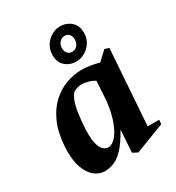

<svg xmlns="http://www.w3.org/2000/svg" viewBox="-171 -798 834 912"><g transform="rotate(-30 246.5 -342.5)"><path d="M138 8.1Q109 8.1 82.9 -12.6Q56.8 -33.4 41.9 -76.7Q27 -120 31.1 -188Q35.8 -263.2 59.4 -316.1Q83 -369 118.9 -401.7Q154.9 -434.5 197.3 -449.7Q239.7 -465 282 -465Q300.1 -465 326.6 -461.2Q353.1 -457.4 376.5 -450.5L425.1 -495.9L449.1 -489L420 -75.1H483.1L481.1 -52L319.9 10.1L292.9 -3.9L300.6 -126.3Q268.2 -67.9 240 -39.1Q211.7 -10.3 186.6 -1.1Q161.4 8.1 138 8.1ZM209.1 -82Q222.5 -82 237.6 -93Q252.7 -104 267.2 -127.9Q281.7 -151.7 293.6 -189.6Q305.5 -227.4 311.4 -281.6L317.7 -384.1Q303.1 -394 283.7 -399.5Q264.4 -405 245.9 -405Q232.1 -405 218.1 -399.8Q204 -394.5 197.9 -388Q183.4 -371.8 173.7 -335.6Q164.1 -299.5 159.1 -231.9Q154.5 -172.4 161.2 -139.6Q167.9 -106.9 181.1 -94.4Q194.2 -82 209.1 -82ZM281 -511.1Q245.2 -511.1 220.1 -534.4Q194.9 -557.8 198.1 -602.1Q200.1 -628.3 214.1 -649.1Q228.1 -669.9 250.1 -682.4Q272 -695 296.1 -695Q331.9 -695 357.6 -671.5Q383.2 -648 380.2 -602.1Q378.6 -577.6 364.1 -556.6Q349.6 -535.6 327.9 -523.4Q306.1 -511.1 281 -511.1ZM287.2 -561Q304 -561 315 -573.4Q326 -585.7 327 -603Q327.7 -620.8 318.8 -632.8Q309.9 -644.9 293.1 -644.9Q276.7 -644.9 265.3 -632.8Q253.9 -620.8 253.1 -603Q252.1 -585.7 261.3 -573.4Q270.5 -561 287.2 -561Z"/></g></svg>

Font: Ancizar Serif Light
Style: Italic
Weight: 300
Italic angle: -4°
Designer: Cesar Puertas, Viviana Monsalve, Julian Moncada, Julian Prieto, Jose Castro, Felipe Aragon, Mariel Hernandez, Sara Alarc
Version: Version 8.100